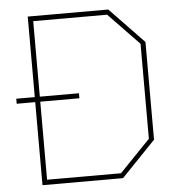

<svg xmlns="http://www.w3.org/2000/svg" viewBox="-52 -787 781 836"><g transform="rotate(-5 338.0 -368.5)"><path d="M100 0V-363H19V-385H100V-737H452L601 -582V-155L452 0ZM122 -22H445L579 -161V-576L445 -715H122V-385H293V-363H122Z"/></g></svg>

Font: Tomorrow Thin
Style: Regular
Weight: 250
Designer: Tony de Marco, Monica Rizzolli
Foundry: Just in Type
Version: Version 2.002